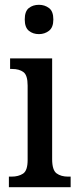

<svg xmlns="http://www.w3.org/2000/svg" viewBox="-20 -779 327 799"><path d="M142 -637Q117 -637 100 -651Q83 -665 83 -698Q83 -732 100 -745.5Q117 -759 142 -759Q166 -759 184 -745.5Q202 -732 202 -698Q202 -665 184 -651Q166 -637 142 -637ZM17 0V-44H28Q57 -44 76 -56.5Q95 -69 95 -113V-423Q95 -466 77.5 -479Q60 -492 31 -492H22V-536H197V-117Q197 -71 215.5 -57.5Q234 -44 263 -44H274V0Z"/></svg>

Font: Noto Serif Lao Condensed Medium
Style: Regular
Weight: 500
Width: 3
Designer: Monotype Design Team
Foundry: Monotype Imaging Inc.
Version: Version 2.003; ttfautohint (v1.8.4.7-5d5b)